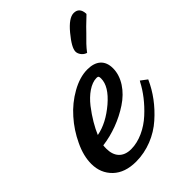

<svg xmlns="http://www.w3.org/2000/svg" viewBox="-201 -658 789 789"><g transform="rotate(-45 194.0 -263.0)"><path d="M85.9 -145C99.1 -176.3 120.6 -213.9 149.4 -251C178.2 -287.6 215.3 -314.9 248 -314.9C257.8 -314.9 259.8 -311.5 259.8 -299.8C259.8 -269.5 240.7 -238.3 202.6 -205.6C164.1 -172.9 125.5 -152.3 85.9 -145ZM362.8 -175.8C343.8 -139.2 314.5 -100.6 276.4 -65.9C238.3 -30.8 188.5 -6.8 142.1 -6.8C93.8 -6.8 70.8 -36.6 70.8 -80.1C70.8 -88.9 71.3 -95.2 71.8 -99.1C129.9 -106.4 190.4 -128.9 240.2 -162.1C290 -194.8 324.2 -243.7 324.2 -294.9C324.2 -342.3 294.9 -366.2 246.1 -366.2C216.3 -366.2 185.5 -356.9 153.3 -338.9C121.1 -320.8 92.8 -297.9 68.4 -270C43.5 -242.2 23.4 -211.4 7.3 -177.2C-9.3 -142.6 -17.1 -110.4 -17.1 -80.1C-17.1 -43.9 -4.9 -14.2 19.5 9.3C43.5 32.2 77.1 43.9 120.1 43.9C184.1 43.9 246.1 18.1 291.5 -22.5C336.9 -62.5 371.1 -108.9 393.1 -158.2L394 -160.2L366.2 -181.2ZM295.9 -418C307.6 -433.6 325.2 -452.1 348.1 -474.1C355.5 -482.4 374 -501 403.8 -528.8L404.8 -530.8V-532.2C403.3 -557.1 391.6 -569.8 370.1 -569.8C351.1 -569.8 328.6 -554.2 302.7 -522.9C276.4 -491.2 263.2 -467.8 263.2 -452.1C263.2 -438.5 274.4 -421.9 290 -416L293.9 -415Z"/></g></svg>

Font: Dancing Script
Style: Regular
Weight: 800
Designer: Pablo Impallari
Foundry: Pablo Impallari
Version: Version 2.001